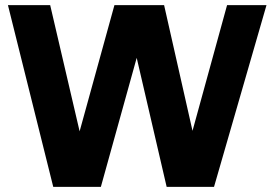

<svg xmlns="http://www.w3.org/2000/svg" viewBox="-20 -730 1061 750"><path d="M867 -710H1021L816 0H631L514 -504L374 0H188L11 -710H176L291 -217L427 -710H621L732 -219Z"/></svg>

Font: Livvic
Style: Bold
Weight: 700
Designer: Jacques Le Bailly, Baron von Fonthausen
Version: Version 1.001; ttfautohint (v1.8.2)